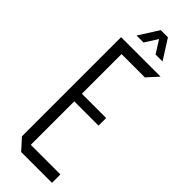

<svg xmlns="http://www.w3.org/2000/svg" viewBox="-284 -874 890 890"><g transform="rotate(45 161.0 -428.5)"><path d="M99 0 50 -54V-55H301V0ZM50 -55V-704H107V-55ZM107 -340V-390H266V-340ZM107 -650V-704H308V-703L260 -650ZM220 -760 162 -852 204 -857 265 -761V-760ZM96 -760V-761L157 -857H203L141 -760Z"/></g></svg>

Font: Foldit Light
Style: Regular
Weight: 300
Version: Version 1.003